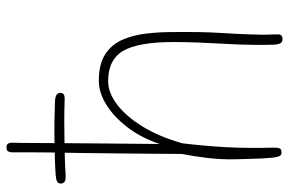

<svg xmlns="http://www.w3.org/2000/svg" viewBox="-166 -692 871 578"><g transform="rotate(-90 269.0 -403.5)"><path d="M99 -803Q99 -808 101.5 -813.5Q104 -819 114 -819Q122 -819 125 -814.5Q128 -810 128 -802Q127 -778 127 -738.5Q127 -699 126.5 -643.5Q126 -588 125.5 -516.5Q125 -445 124 -358Q143 -414 174.5 -455Q206 -496 242.5 -518.5Q279 -541 314 -541Q365 -541 394.5 -521.5Q424 -502 438 -469.5Q452 -437 456.5 -398Q461 -359 461 -320Q462 -232 458.5 -177Q455 -122 454 -85Q453 -64 453 -48Q453 -32 454 -5Q455 3 451.5 7.5Q448 12 440 12Q431 12 427.5 6Q424 0 423 -13Q422 -39 422.5 -77.5Q423 -116 425.5 -159.5Q428 -203 429.5 -243.5Q431 -284 431 -315Q431 -422 404.5 -467.5Q378 -513 313 -513Q279 -513 243.5 -486.5Q208 -460 177 -410Q146 -360 126 -289Q118 -222 114.5 -159.5Q111 -97 113 -13Q113 -1 110.5 4Q108 9 98 9Q91 9 88 3.5Q85 -2 83 -16Q80 -48 79.5 -77.5Q79 -107 78 -132Q77 -172 82 -214Q87 -256 94 -291Q95 -396 95.5 -471Q96 -546 97 -598.5Q98 -651 98.5 -687Q99 -723 99 -750.5Q99 -778 99 -803ZM32 -641Q16 -640 10.5 -644Q5 -648 5 -656Q5 -663 11 -666.5Q17 -670 32 -671Q62 -673 88.5 -673.5Q115 -674 141 -674.5Q167 -675 194.5 -674.5Q222 -674 253 -673Q268 -672 273 -667.5Q278 -663 278 -657Q278 -650 273 -646.5Q268 -643 253 -644Q222 -645 194.5 -645Q167 -645 141.5 -644.5Q116 -644 89 -643.5Q62 -643 32 -641Z"/></g></svg>

Font: Playpen Sans Thin
Style: Regular
Weight: 250
Designer: Laura Meseguer, Veronika Burian, José Scaglione
Foundry: TypeTogether
Version: Version 1.001